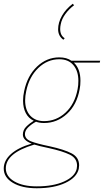

<svg xmlns="http://www.w3.org/2000/svg" viewBox="-71 -715 554 1024"><path d="M239 -559Q239 -595 259.5 -631Q280 -667 317 -695L324 -687Q297 -667 277.5 -640Q258 -613 253 -586Q250 -573 250 -560Q250 -526 274 -511L267 -503Q239 -523 239 -559ZM461 -381H323Q358 -348 358 -284Q358 -260 354 -240Q339 -156 286 -107.5Q233 -59 164 -59Q139 -59 121 -66Q97 -53 79.5 -36Q62 -19 62 0Q62 26 93.5 38.5Q125 51 193 65Q271 82 311 103Q351 124 351 167Q351 172 349 186Q338 232 277.5 260.5Q217 289 125 289Q46 289 -2.5 260Q-51 231 -51 184Q-51 141 -12.5 106.5Q26 72 98 51Q51 33 51 3Q51 -21 68 -38.5Q85 -56 109 -71Q81 -84 66.5 -112Q52 -140 52 -178Q52 -203 58 -230Q75 -311 126.5 -360Q178 -409 245 -409Q285 -409 310 -391H463ZM347 -284Q347 -336 320.5 -367.5Q294 -399 245 -399Q182 -399 133.5 -352.5Q85 -306 69 -230Q63 -203 63 -180Q63 -128 90 -98.5Q117 -69 164 -69Q229 -69 278.5 -114.5Q328 -160 343 -240Q347 -260 347 -284ZM340 169Q340 129 301.5 110Q263 91 190 75Q137 64 112 56Q-40 101 -40 183Q-40 226 5.5 252.5Q51 279 125 279Q213 279 270.5 253Q328 227 338 186Q340 174 340 169Z"/></svg>

Font: Ysabeau Hairline
Style: Italic
Weight: 100
Italic angle: -12°
Designer: Christian Thalmann (Catharsis Fonts)
Version: Version 0.003